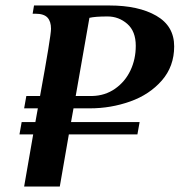

<svg xmlns="http://www.w3.org/2000/svg" viewBox="-20 -680 655 700"><path d="M101 -190H51L59 -235H109L118 -285H68L76 -330H126Q166 -549 166 -575Q166 -602 153 -616Q140 -630 109 -630H99L104 -660H379Q485 -660 550 -622.5Q615 -585 615 -511Q615 -438 570 -386.5Q525 -335 454.5 -310Q384 -285 308 -285H248L239 -235H489L481 -190H231L198 0H68ZM316 -330Q363 -331 399.5 -356.5Q436 -382 455.5 -423Q475 -464 475 -513Q475 -566 444 -593Q413 -620 372 -620Q327 -620 306 -615L256 -330Z"/></svg>

Font: Philosopher
Style: Bold Italic
Weight: 700
Italic angle: -10°
Designer: Jovanny Lemonad
Foundry: Jovanny Lemonad
Version: Version 2.000